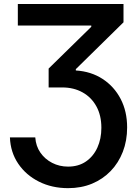

<svg xmlns="http://www.w3.org/2000/svg" viewBox="-20 -748 708 983"><path d="M30.8 -44.4H160.6Q163.6 0 186.8 33.4Q210 66.9 247.1 85.9Q284.2 105 328.6 105Q381.8 105 419.9 78.9Q458 52.7 478.5 7.8Q499 -37.1 499 -93.8Q499 -157.2 473.4 -203.6Q447.8 -250 402.6 -275.1Q357.4 -300.3 298.8 -300.3H229V-397L447.3 -610.8V-617.2H71.3V-727.5H612.3V-633.8L368.2 -394V-387.2Q446.3 -382.3 505.4 -343.8Q564.5 -305.2 597.7 -241.5Q630.9 -177.7 630.9 -95.7Q630.9 -27.8 608.9 29.1Q586.9 85.9 546.6 127.7Q506.3 169.4 451.2 192.4Q396 215.3 328.6 215.3Q246.1 215.3 179.7 182.1Q113.3 148.9 73.5 90.3Q33.7 31.7 30.8 -44.4Z"/></svg>

Font: Inter 24pt SemiBold
Style: Regular
Weight: 600
Designer: Rasmus Andersson
Foundry: rsms
Version: Version 4.001;git-66647c0bb